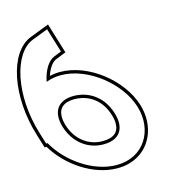

<svg xmlns="http://www.w3.org/2000/svg" viewBox="-278 -974 1015 1151"><g transform="rotate(-15 229.0 -399.0)"><path d="M16.5 -805 115.3 -843 161.1 -693 116 -675C77.7 -660.3 45.7 -611.3 31.1 -539.5C58.8 -549.9 89.5 -555.8 122.5 -556C291.6 -556 472.8 -408 519.2 -253C566.5 -98 478.6 52 308.1 51C164.9 51 12.7 -55.1 -58.5 -183H-67.4L-88.9 -253L-89 -253.5L-89.2 -254C-167.2 -506 -110.8 -755 16.5 -805ZM54 -253.5C85.6 -150.8 169.2 -88 265.3 -89C363 -89 408.8 -150 376.2 -253C345 -355 264.5 -415 165.3 -416C67.7 -416 23.4 -354.2 54 -253.5ZM9.2 -823.6C-136.2 -766.5 -186.9 -502.1 -108.3 -248.1L-82.2 -163H-70.1C7.1 -33.6 159.6 71 308 71C337 71.2 364.3 67.2 389.1 59.6C521.3 19.3 580.6 -120.4 538.3 -258.8C489.4 -422.3 302 -576 122.5 -576C100.4 -575.9 78.4 -573.1 59.3 -568.8C75.5 -619 100 -647.4 123.3 -656.4L185.6 -681.2L128.1 -869.4ZM73.1 -259.3C67.2 -278.9 64.5 -296.4 64.4 -311.6C64.4 -365.3 95.9 -396 165.2 -396C255.6 -395.1 328.2 -341.6 357.1 -247.1C363.6 -226.4 366.5 -208.4 366.6 -192.8C366.8 -139.1 335 -109 265.2 -109C178.3 -108.1 102.4 -164.1 73.1 -259.3Z"/></g></svg>

Font: Nordica Plus
Style: NordicaClassicRgExtOpOblOl
Weight: 500
Version: Version 1.01